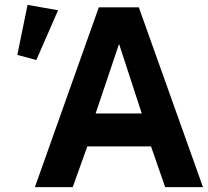

<svg xmlns="http://www.w3.org/2000/svg" viewBox="-20 -767 852 787"><path d="M278 0 338 -167H599L657 0H812L549 -737H385L123 0ZM129 -521 218 -725 93 -747 51 -542ZM468 -587 561 -302H372Z"/></svg>

Font: Cheyenne Sans
Style: Bold
Weight: 700
Designer: The Public Sans project authors (U.S. Web Design System), Libre Franklin designed by Pablo Impallari and Rodrigo Fuenzal
Foundry: The Cheyenne Sans Project Authors
Version: Version 2.007